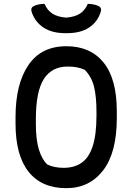

<svg xmlns="http://www.w3.org/2000/svg" viewBox="-20 -961 690 1001"><path d="M326 -720Q451 -720 520 -635Q589 -550 589 -380V-346Q589 -165 517.5 -72.5Q446 20 326 20Q197 20 129 -65.5Q61 -151 61 -317V-351Q61 -523 128 -621.5Q195 -720 326 -720ZM167 -313Q167 -232 183 -180.5Q199 -129 227 -103Q264 -86 312 -86Q367 -86 405 -112Q443 -138 463 -198Q483 -258 483 -360V-376Q483 -459 470 -510Q457 -561 422 -597Q399 -607 378.5 -610.5Q358 -614 332 -614Q250 -614 208.5 -549Q167 -484 167 -339ZM438 -941Q476 -940 498 -927Q511 -918 505 -899Q489 -847 444.5 -817.5Q400 -788 329 -788H321Q251 -788 206.5 -817.5Q162 -847 145 -899Q139 -918 152 -927Q174 -940 212 -941Q227 -907 253 -890Q279 -873 325 -869Q371 -873 397 -890Q423 -907 438 -941Z"/></svg>

Font: Recursive Sn Csl St Med
Style: Regular
Weight: 500
Version: Version 1.079;hotconv 1.0.112;makeotfexe 2.5.65598; ttfautoh